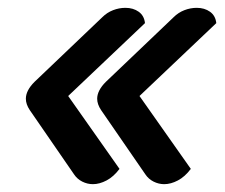

<svg xmlns="http://www.w3.org/2000/svg" viewBox="-20 -537 573 490"><path d="M56 -256Q46 -271 46 -285Q46 -306 68 -328L241 -493Q253 -505 268.5 -511Q284 -517 300 -517Q320 -517 334 -507Q348 -497 350 -478L154 -292L285 -106Q270 -86 252 -76.5Q234 -67 217 -67Q203 -67 190 -73.5Q177 -80 169 -92ZM238 -256Q228 -271 228 -285Q228 -306 250 -328L423 -493Q435 -505 450.5 -511Q466 -517 482 -517Q502 -517 516 -507Q530 -497 532 -478L336 -292L467 -106Q452 -86 434 -76.5Q416 -67 399 -67Q385 -67 372 -73.5Q359 -80 351 -92Z"/></svg>

Font: K2D SemiBold
Style: Italic
Weight: 600
Italic angle: -10°
Designer: Katatrad Aksorn Co.,Ltd.
Foundry: Cadson Demak Co.,Ltd.
Version: Version 1.000; ttfautohint (v1.6)